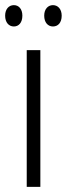

<svg xmlns="http://www.w3.org/2000/svg" viewBox="-36 -820 260 747"><path d="M-16 -759C-16 -733 -2 -717 18 -717C37 -717 51 -732 51 -759C51 -785 37 -800 18 -800C-2 -800 -16 -784 -16 -759ZM136 -759C136 -733 150 -717 170 -717C190 -717 204 -732 204 -759C204 -785 189 -800 170 -800C151 -800 136 -785 136 -759ZM121 -93V-625H68V-93Z"/></svg>

Font: Noto Sans Kannada UI ExtraCondensed Light
Style: Regular
Weight: 300
Width: 2
Designer: Jelle Bosma - Monotype Design Team
Foundry: Monotype Imaging Inc.
Version: Version 2.005